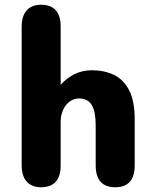

<svg xmlns="http://www.w3.org/2000/svg" viewBox="-20 -782 659 807"><path d="M464.3 5Q382.2 5 382.2 -87.3V-256.1Q382.2 -312.5 365.8 -340.3Q349.3 -368.1 312.7 -368.1Q295.8 -368.1 281.5 -360.6Q267.2 -353.1 256.9 -339.6Q246.6 -326.2 240.8 -308.2Q235 -290.3 235 -269.6V-87.3Q235 5 152.8 5Q113.2 5 92.2 -18.8Q71.1 -42.5 71.1 -87.3V-669.8Q71.1 -714.6 92.2 -738.3Q113.2 -762 152.8 -762Q235 -762 235 -669.8V-425.4Q258.2 -452.3 291.5 -469.5Q324.9 -486.7 366.7 -486.7Q418 -486.7 458.7 -467.3Q499.3 -448 522.8 -402.7Q546.2 -357.3 546.2 -279.8V-87.3Q546.2 5 464.3 5Z"/></svg>

Font: Sono ExtraLight
Style: Regular
Weight: 200
Designer: Tyler Finck
Foundry: Tyler Finck
Version: Version 2.112